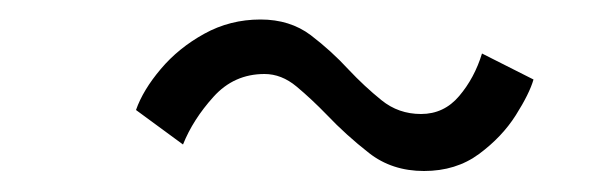

<svg xmlns="http://www.w3.org/2000/svg" viewBox="-20 -476 598 192"><path d="M116 -366Q123 -386 140.8 -407Q158.5 -428 184.2 -442.2Q210 -456.5 240.5 -456.5Q270 -456.5 290.8 -440.8Q311.5 -425 328.5 -406.5Q344.5 -389.5 361.5 -375.8Q378.5 -362 401 -362Q424 -362 439.2 -380Q454.5 -398 462 -422.5L513.5 -396.5Q509.5 -382.5 495.8 -360.8Q482 -339 459 -322Q436 -305 404 -305Q372 -305 349 -323Q326 -341 307 -361Q291.5 -377 276.5 -389.5Q261.5 -402 244.5 -402Q214 -402 193.5 -379.2Q173 -356.5 163 -331.5Z"/></svg>

Font: Grandstander Light
Style: Italic
Weight: 300
Italic angle: -15°
Designer: Tyler Finck
Foundry: Etcetera Type Co
Version: Version 1.200; ttfautohint (v1.8.3)